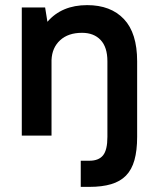

<svg xmlns="http://www.w3.org/2000/svg" viewBox="-20 -529 615 749"><path d="M295 98H329Q365 98 382 77Q399 56 399 5V-290Q399 -345 372.5 -373Q346 -401 300 -401Q246 -401 214.5 -372Q183 -343 181 -295V0H65V-500H156L165 -444Q221 -509 320 -509Q412 -509 463.5 -454.5Q515 -400 515 -290V5Q515 58 504.5 95.5Q494 133 471.5 156Q449 179 413.5 189.5Q378 200 329 200H295Z"/></svg>

Font: Retni Sans
Style: Bold
Weight: 700
Designer: Vitaly Kuzmin
Foundry: ParaType Ltd.
Version: Version 1.00;March 2, 2019;FontCreator 11.5.0.2425 64-bit; t